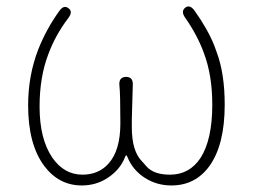

<svg xmlns="http://www.w3.org/2000/svg" viewBox="-20 -554 772 587"><path d="M230 13Q160 13 115 -47Q66 -113 66 -232Q66 -323 97 -403Q122 -466 161 -520Q175 -540 189 -529Q204 -519 189 -499Q150 -448 128 -389Q101 -319 101 -228Q101 -129 140 -72Q176 -20 232 -20Q281 -20 311 -53Q348 -93 348 -177Q348 -267 345 -294Q343 -318 365 -319Q387 -319 386 -295L383 -189Q383 -177 383 -165Q383 -93 413 -62Q421 -53 429 -44Q451 -20 500 -20Q559 -20 593 -71Q629 -127 629 -234Q629 -323 604 -390Q584 -446 546 -500Q532 -520 547 -531Q561 -541 575 -521Q615 -465 635 -415Q639 -404 643 -393Q667 -328 667 -234Q667 -111 620 -46Q577 13 504 13Q459 13 422.5 -10.5Q386 -34 370 -73Q368 -79 366 -79Q364 -79 362 -73Q347 -35 309 -10Q274 13 230 13Z"/></svg>

Font: Resource Han Rounded JP ExtraLight
Style: Regular
Weight: 250
Designer: Cyano Hao (round all glyphs); Ryoko NISHIZUKA 西塚涼子 (kana, bopomofo & ideographs); Paul D. Hunt (Latin, Greek & Cyrillic)
Foundry: Cyano Hao
Version: 0.990